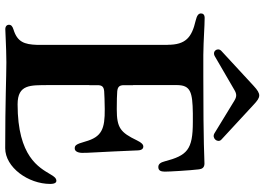

<svg xmlns="http://www.w3.org/2000/svg" viewBox="-154 -820 978 709"><g transform="rotate(90 334.5 -465.0)"><path d="M575.6 -583.8C578.8 -572.1 583.8 -561.1 596.2 -561.1C610.4 -561.1 612.9 -571.7 613.3 -584.5C613.6 -596.9 609 -677.6 604.8 -711.6C603.3 -722.7 598.4 -731.5 583.5 -731.5C555.8 -731.5 530.9 -727.3 258.9 -727.3H182.2C122.9 -728 77.4 -732.2 45.5 -732.2C34.1 -732.2 29.1 -726.6 29.1 -718.8C29.1 -710.2 35.2 -703.8 56.1 -698.9C117.2 -684.7 144.9 -662.6 144.9 -595.9H145.2V-113.3C143.5 -66.4 134.6 -40.5 88.4 -26.3C76.7 -22.7 71 -17.8 71 -9.6C71 -1.8 76.7 3.9 87.4 3.9C104 3.9 147.4 0.4 208.1 0H211.3C263.8 0 354 4.3 526.6 4.3C597.7 4.3 658.7 -81 658.7 -161.9C658.7 -181.8 651.6 -184.7 647.4 -184.7C637.4 -184.7 631 -176.1 623.2 -162.6C598.4 -121.8 558.9 -41.5 364.7 -41.5C290.1 -41.5 294.4 -89.8 293.7 -153.8V-306.5H294V-336.3C294 -353.3 299.7 -359.7 316.8 -361.2C331.7 -362.2 352.3 -362.9 382.1 -363.3C455.3 -364 485.1 -352.6 502.1 -291.5C512.1 -255.3 517.4 -252.5 527.7 -252.5C536.9 -252.5 543.3 -261.7 544 -278.8C544.7 -297.9 540.5 -344.5 534.8 -485.8C534.1 -500.7 528.1 -505.7 520.6 -505.7C513.5 -505.7 506.4 -500 497.9 -482.2C468.4 -421.2 451.7 -407.7 382.8 -407.7C350.1 -407.7 330.6 -408.4 316.8 -409.4C299.7 -411.2 294 -417.6 294 -434.7V-468H293.7V-631C294.4 -680 319.2 -687.5 398.1 -688.6H430C533 -688.6 553.6 -667.6 575.6 -583.8ZM167.6 -794C153.4 -780.9 168 -758.5 187.5 -769.9L312.1 -842.3C326.7 -850.9 336.6 -850.9 351.2 -842L471.6 -768.5C490.4 -757.1 508.9 -781.2 495 -794L365.8 -913.4C338.1 -939.3 327.8 -941.8 296.9 -913.4Z"/></g></svg>

Font: Margiela Serif Semibold
Style: Regular
Weight: 600
Designer: Andreas Faust, Stefan Endress
Version: Version 1.002;FEAKit 1.0